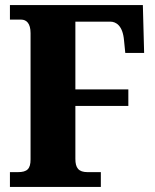

<svg xmlns="http://www.w3.org/2000/svg" viewBox="-20 -734 610 754"><path d="M19 0H376V-58H324C288 -58 276 -75 276 -110V-318H484V-383H276V-649H413C436 -649 462 -633 467 -576L472 -526H546L541 -714H19V-657H63C84 -657 100 -642 100 -604V-108C100 -71 87 -58 50 -58H19Z"/></svg>

Font: Noto Serif Georgian Condensed Black
Style: Regular
Weight: 900
Width: 3
Designer: Monotype Design Team, Akaki Razmadze
Foundry: Google LLC
Version: Version 2.003